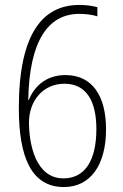

<svg xmlns="http://www.w3.org/2000/svg" viewBox="-20 -745 495 775"><path d="M238 10C345 10 408 -79 408 -223C408 -356 354 -442 244 -442C160 -442 115 -389 96 -341H94C98 -576 172 -689 300 -689C325 -689 352 -686 373 -679V-716C351 -722 326 -725 300 -725C154 -725 56 -612 56 -308C56 -110 107 10 238 10ZM236 -25C123 -25 97 -165 97 -251C97 -336 152 -407 240 -407C330 -407 369 -335 369 -224C369 -96 322 -25 236 -25Z"/></svg>

Font: Noto Sans Tamil Condensed ExtraLight
Style: Regular
Weight: 200
Width: 3
Designer: Jelle Bosma - Monotype Design Team
Foundry: Monotype Imaging Inc.
Version: Version 2.004